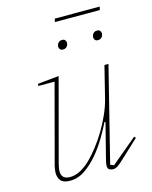

<svg xmlns="http://www.w3.org/2000/svg" viewBox="-120 -875 767 966"><g transform="rotate(-15 263.5 -392.0)"><path d="M124 12Q90 12 76.5 -4Q63 -20 63 -45Q63 -59 68 -81L177 -490H92L94 -501L204 -512L89 -81Q84 -59 84 -48Q84 -6 129 -6Q179 -6 234 -58Q258 -81 284 -114.5Q310 -148 332.5 -185.5Q355 -223 372.5 -262.5Q390 -302 399 -337L441 -506H462L339 -14L357 -6L492 -119L499 -111L410 -28Q384 -3 371.5 4.5Q359 12 348 12Q340 12 330 7.5Q320 3 320 -13Q320 -23 325 -43L372 -228L367 -229Q351 -196 326.5 -154.5Q302 -113 271 -76Q240 -39 203 -13.5Q166 12 124 12ZM261 -635Q250 -635 245 -641Q240 -647 240 -655Q240 -663 244 -670Q247 -675 252.5 -679Q258 -683 267 -683Q278 -683 283 -677Q288 -671 288 -663Q288 -655 284 -648Q281 -643 275.5 -639Q270 -635 261 -635ZM443 -635Q432 -635 427 -641Q422 -647 422 -655Q422 -663 426 -670Q429 -675 434.5 -679Q440 -683 449 -683Q460 -683 465 -677Q470 -671 470 -663Q470 -655 466 -648Q463 -643 457.5 -639Q452 -635 443 -635ZM260 -796H494L490 -779H256Z"/></g></svg>

Font: IBM Plex Serif Thin
Style: Italic
Weight: 100
Italic angle: -14°
Designer: Mike Abbink, Paul van der Laan, Pieter van Rosmalen
Foundry: Bold Monday
Version: Version 3.001